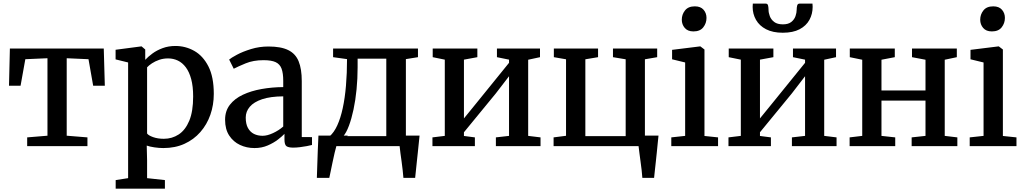

<svg xmlns="http://www.w3.org/2000/svg" viewBox="-20 -828 5804 1088"><path d="M134 0V-49.5L249 -59V-498L123.5 -492.5L96.5 -342H31L36 -553H568L574 -342H508L481.5 -492.5L358 -498V-59L475.5 -49.5V0Z M635.5 241V192.5L706 181.5V-474L635 -491.5V-546L779.5 -565H782.5L803 -547.5V-489Q819 -506.5 843.8 -524.8Q868.5 -543 901.5 -555.2Q934.5 -567.5 974 -567.5Q1031.5 -567.5 1081 -539.5Q1130.5 -511.5 1161 -451.8Q1191.5 -392 1191.5 -296Q1191.5 -233 1172 -177.5Q1152.5 -122 1115.2 -79.5Q1078 -37 1025.2 -13Q972.5 11 905.5 11Q881.5 11 854.8 7Q828 3 811.5 -3L813.5 80.5V181.5L914.5 192.5V241ZM908.5 -41.5Q955 -41.5 992.8 -66.2Q1030.5 -91 1052.5 -143.8Q1074.5 -196.5 1074.5 -281.5Q1074.5 -338.5 1063.5 -379.5Q1052.5 -420.5 1033 -446.5Q1013.5 -472.5 987.8 -484.8Q962 -497 932.5 -497Q905.5 -497 882.2 -489Q859 -481 841.2 -469.2Q823.5 -457.5 813.5 -446.5V-71.5Q821 -60.5 847.5 -51Q874 -41.5 908.5 -41.5Z M1422 11Q1377.5 11 1339.8 -6.8Q1302 -24.5 1278.8 -60Q1255.5 -95.5 1255.5 -149.5Q1255.5 -199.5 1282.8 -234.5Q1310 -269.5 1356.5 -291.2Q1403 -313 1462 -323.5Q1521 -334 1585 -334.5V-370Q1585 -413.5 1575.5 -439Q1566 -464.5 1542 -475.8Q1518 -487 1473.5 -487Q1415.5 -487 1372 -469Q1328.5 -451 1304.5 -438.5L1278.5 -490.5Q1289.5 -500 1322.5 -517.8Q1355.5 -535.5 1402.5 -550Q1449.5 -564.5 1501.5 -564.5Q1572 -564.5 1613.2 -544.2Q1654.5 -524 1672.2 -480.8Q1690 -437.5 1690 -368.5V-51.5L1748 -51V-6.5Q1737 -3.5 1718.5 0Q1700 3.5 1679.5 6Q1659 8.5 1641.5 8.5Q1614.5 8.5 1603.2 0.2Q1592 -8 1592 -37.5V-69.5Q1580 -56.5 1555.5 -37.5Q1531 -18.5 1497.2 -3.8Q1463.5 11 1422 11ZM1468 -58.5Q1494.5 -58.5 1527.2 -73.8Q1560 -89 1585 -111V-282Q1512.5 -281.5 1465.5 -265.8Q1418.5 -250 1395.5 -223Q1372.5 -196 1372.5 -162Q1372.5 -125.5 1385 -102.8Q1397.5 -80 1419 -69.2Q1440.5 -58.5 1468 -58.5Z M1828 0V-55H1847Q1872.5 -76.5 1891.2 -117.5Q1910 -158.5 1922.2 -215.2Q1934.5 -272 1940.5 -342.5Q1946.5 -413 1946.5 -493L1867.5 -504V-553H2348.5V-504L2280 -493V0ZM1925.5 -56.5H2169V-495.5H2006.5V-447Q2006.5 -383 2000.5 -321.5Q1994.5 -260 1983.2 -207.2Q1972 -154.5 1957.2 -115.2Q1942.5 -76 1925.5 -56.5ZM1775.5 180Q1777 145.5 1778 105.8Q1779 66 1780.8 23.8Q1782.5 -18.5 1784.5 -59.5H1951L1887.5 -5.5Q1882.5 11 1876.2 38Q1870 65 1864 93.8Q1858 122.5 1853.2 146Q1848.5 169.5 1846 180ZM2266 180Q2264.5 160 2261.8 136.2Q2259 112.5 2255.8 87.8Q2252.5 63 2249.2 40.2Q2246 17.5 2244.5 0L2200.5 -59.5H2357.5Q2355.5 -40 2353 -15.8Q2350.5 8.5 2347.8 34.8Q2345 61 2342.2 87.2Q2339.5 113.5 2337 137.2Q2334.5 161 2332.5 180Z M2430.5 0V-49.5L2500.5 -58V-490L2432 -504V-553H2685V-504L2609 -490V-157L2679 -243L2864.5 -472V-490L2796 -504V-553H3040V-504L2973 -489.5V-58L3043 -49.5V0H2790V-49.5L2864.5 -58V-396L2789.5 -298.5L2609 -78.5V-57.5L2671 -49.5V0Z M3620 180Q3619 160 3616 136.2Q3613 112.5 3609.8 87.8Q3606.5 63 3603.5 40.2Q3600.5 17.5 3598.5 0H3117V-49.5L3187.5 -58.5V-492L3118.5 -504V-553H3369V-504L3297 -492V-56.5H3525.5V-492L3453.5 -504V-553H3704V-504L3634.5 -492V-59.5H3711.5Q3709.5 -40 3707 -15.8Q3704.5 8.5 3702 34.8Q3699.5 61 3696.5 87.2Q3693.5 113.5 3691 137.2Q3688.5 161 3686.5 180Z M3784 0V-49.5L3862.5 -58V-474L3788.5 -492V-545.5L3946 -565H3949L3972 -547.5V-57.5L4049 -49.5V0ZM3909 -650Q3877 -650 3860.2 -669.8Q3843.5 -689.5 3843.5 -716.5Q3843.5 -746 3861.8 -769Q3880 -792 3917 -792H3918Q3950 -792 3966.8 -772.8Q3983.5 -753.5 3983.5 -726.5Q3983.5 -696.5 3965.2 -673.2Q3947 -650 3910 -650Z M4108 0V-49.5L4178 -58V-490L4109.5 -504V-553H4362.5V-504L4286.5 -490V-157L4356.5 -243L4542 -472V-490L4473.5 -504V-553H4717.5V-504L4650.5 -489.5V-58L4720.5 -49.5V0H4467.5V-49.5L4542 -58V-396L4467 -298.5L4286.5 -78.5V-57.5L4348.5 -49.5V0ZM4319.5 -807.5Q4330 -807.5 4332.5 -796.2Q4335 -785 4335 -772.5Q4335 -756 4342.2 -736.5Q4349.5 -717 4367.2 -703.5Q4385 -690 4416.5 -690Q4447 -690 4464 -703.5Q4481 -717 4487.8 -736.5Q4494.5 -756 4494.5 -772.5Q4494.5 -785 4497.2 -796.2Q4500 -807.5 4510.5 -807.5H4584Q4584 -803.5 4584.5 -798.2Q4585 -793 4585 -789Q4585 -749 4566.8 -715.5Q4548.5 -682 4511 -662.2Q4473.5 -642.5 4415.5 -642.5Q4359.5 -642.5 4321.2 -662.2Q4283 -682 4264 -715.5Q4245 -749 4245 -789Q4245 -793.5 4245.5 -798.2Q4246 -803 4246 -807.5Z M4794.5 0V-49.5L4866 -58V-489.5L4795.5 -504V-553H5050.5V-504L4975 -489.5V-315.5H5224.5V-489.5L5148 -504V-553H5402V-504L5333.5 -489.5V-58L5405 -49.5V0H5146V-49.5L5224.5 -58V-258H4975V-58L5053 -49.5V0Z M5475 0V-49.5L5553.5 -58V-474L5479.5 -492V-545.5L5637 -565H5640L5663 -547.5V-57.5L5740 -49.5V0ZM5600 -650Q5568 -650 5551.2 -669.8Q5534.5 -689.5 5534.5 -716.5Q5534.5 -746 5552.8 -769Q5571 -792 5608 -792H5609Q5641 -792 5657.8 -772.8Q5674.5 -753.5 5674.5 -726.5Q5674.5 -696.5 5656.2 -673.2Q5638 -650 5601 -650Z"/></svg>

Font: Merriweather 24pt Medium
Style: Regular
Weight: 500
Designer: Eben Sorkin
Foundry: Eben Sorkin
Version: Version 2.100